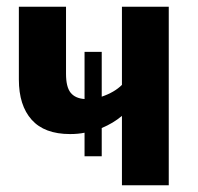

<svg xmlns="http://www.w3.org/2000/svg" viewBox="-20 -550 589 570"><path d="M342 -530H481V0H342V-206Q316 -184 282 -170V-86H231V-156Q212 -152 188 -152Q112 -152 74 -194.5Q36 -237 36 -314V-530H176V-331Q176 -292 189.5 -275Q203 -258 231 -256V-396H282V-263Q320 -276 342 -298Z"/></svg>

Font: Fira Sans SemiBold
Style: Regular
Weight: 600
Designer: bBox Type GmbH & Carrois Corporate GbR & Edenspiekermann AG
Foundry: bBox Type GmbH & Carrois Corporate GbR & Edenspiekermann AG
Version: Version 4.301;PS 004.301;hotconv 1.0.88;makeotf.lib2.5.64775